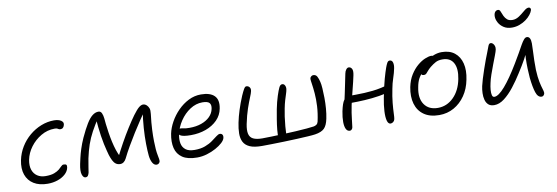

<svg xmlns="http://www.w3.org/2000/svg" viewBox="-56 -1160 4577 1577"><g transform="rotate(-10 2232.5 -371.5)"><path d="M241 9Q171 9 125 -19.5Q79 -48 61 -99.5Q43 -151 57 -220Q69 -278 99.5 -328Q130 -378 174.5 -415.5Q219 -453 272 -474Q325 -495 381 -495Q405 -495 423 -488.5Q441 -482 449.5 -471Q458 -460 454 -444Q451 -431 443 -422.5Q435 -414 422 -414Q412 -414 406.5 -417.5Q401 -421 394.5 -424Q388 -427 373 -427Q313 -427 260 -396Q207 -365 170.5 -316Q134 -267 123 -211Q114 -163 125.5 -128.5Q137 -94 165.5 -75Q194 -56 234 -56Q280 -56 307 -66.5Q334 -77 349.5 -90Q365 -103 374.5 -113.5Q384 -124 395 -124Q412 -124 417.5 -117.5Q423 -111 420 -94Q414 -64 388 -40.5Q362 -17 323.5 -4Q285 9 241 9Z M555 11Q537 11 527.5 -17.5Q518 -46 530 -105Q534 -123 541 -154.5Q548 -186 561 -226.5Q574 -267 594 -312Q626 -381 651.5 -422.5Q677 -464 701.5 -483Q726 -502 752 -502Q771 -502 779.5 -483Q788 -464 790.5 -438Q793 -412 795 -391Q799 -356 805 -317Q811 -278 819.5 -239.5Q828 -201 839.5 -166Q851 -131 866 -105L846 -98Q874 -155 907 -214.5Q940 -274 974 -328Q1008 -382 1037 -422Q1069 -465 1088 -480.5Q1107 -496 1123 -496Q1133 -496 1141.5 -491.5Q1150 -487 1156 -480Q1165 -471 1171 -455.5Q1177 -440 1173 -408Q1164 -336 1161.5 -279Q1159 -222 1160 -184Q1161 -108 1170 -65.5Q1179 -23 1177 -14Q1175 -4 1167.5 3Q1160 10 1149 10Q1128 10 1114.5 -13.5Q1101 -37 1097 -74Q1093 -113 1092 -173Q1091 -233 1096 -305.5Q1101 -378 1113 -452L1136 -457Q1111 -422 1080 -376Q1049 -330 1017.5 -279.5Q986 -229 957 -179Q928 -129 906 -84Q897 -66 884 -56.5Q871 -47 855 -47Q833 -47 818 -58.5Q803 -70 793 -90.5Q783 -111 775 -136Q771 -150 764.5 -175Q758 -200 751 -232.5Q744 -265 738.5 -302Q733 -339 729 -376.5Q725 -414 724 -449L746 -459Q707 -401 680 -351Q653 -301 635.5 -250Q618 -199 605 -138Q597 -98 593 -68Q589 -38 586 -23Q583 -10 576.5 0.5Q570 11 555 11Z M1487 10Q1408 10 1364.5 -19.5Q1321 -49 1308.5 -101Q1296 -153 1309 -220Q1319 -268 1346 -316.5Q1373 -365 1413 -405.5Q1453 -446 1502 -470.5Q1551 -495 1605 -495Q1682 -495 1717 -460Q1752 -425 1738 -354Q1728 -300 1689.5 -261Q1651 -222 1593.5 -201Q1536 -180 1468 -180Q1401 -180 1380 -194.5Q1359 -209 1362 -227Q1364 -238 1371 -243.5Q1378 -249 1392 -249Q1403 -249 1419 -245Q1435 -241 1468 -241Q1523 -241 1566.5 -256.5Q1610 -272 1637.5 -299.5Q1665 -327 1672 -363Q1679 -396 1664.5 -412.5Q1650 -429 1606 -429Q1552 -429 1503 -397Q1454 -365 1419 -313Q1384 -261 1372 -201Q1364 -161 1370.5 -128Q1377 -95 1402.5 -75Q1428 -55 1477 -55Q1528 -55 1565 -69Q1602 -83 1628 -102Q1654 -121 1672 -135Q1690 -149 1702 -149Q1716 -149 1723 -139Q1730 -129 1726 -111Q1722 -93 1700 -72.5Q1678 -52 1643.5 -33Q1609 -14 1568.5 -2Q1528 10 1487 10Z M2028 9Q1962 9 1925.5 -7.5Q1889 -24 1874 -54Q1859 -84 1859.5 -124.5Q1860 -165 1870 -213Q1880 -262 1897 -315.5Q1914 -369 1938 -426Q1953 -460 1963.5 -478Q1974 -496 1984 -496Q2001 -496 2011 -483Q2021 -470 2016 -449Q2013 -434 1999 -400.5Q1985 -367 1967 -315Q1949 -263 1934 -190Q1924 -140 1931 -109.5Q1938 -79 1965 -65.5Q1992 -52 2041 -52Q2069 -52 2115.5 -53.5Q2162 -55 2215.5 -57Q2269 -59 2321 -62Q2373 -65 2413 -68.5Q2453 -72 2472 -75Q2485 -77 2496 -84.5Q2507 -92 2511 -108Q2526 -176 2529 -235Q2532 -294 2528 -341.5Q2524 -389 2519 -420.5Q2514 -452 2514 -464Q2514 -475 2523 -483Q2532 -491 2541 -491Q2564 -491 2574 -471.5Q2584 -452 2590 -426Q2595 -407 2597.5 -371Q2600 -335 2600.5 -291Q2601 -247 2597.5 -202.5Q2594 -158 2586 -120Q2575 -65 2550.5 -41Q2526 -17 2473 -9Q2454 -6 2413 -3.5Q2372 -1 2319 1.5Q2266 4 2210.5 5.5Q2155 7 2107 8Q2059 9 2028 9ZM2198 -8Q2191 -8 2182.5 -14Q2174 -20 2172 -32Q2169 -57 2173 -98.5Q2177 -140 2184.5 -185.5Q2192 -231 2199 -268Q2211 -328 2226 -374Q2241 -420 2250 -438Q2255 -449 2261.5 -455.5Q2268 -462 2278 -462Q2288 -462 2294.5 -455Q2301 -448 2304 -436.5Q2307 -425 2304 -411Q2302 -398 2295 -377Q2288 -356 2279.5 -327.5Q2271 -299 2264 -263Q2258 -235 2252.5 -196.5Q2247 -158 2243.5 -117Q2240 -76 2239 -40Q2239 -33 2231 -25.5Q2223 -18 2213.5 -13Q2204 -8 2198 -8Z M2760 11Q2739 11 2728.5 -10Q2718 -31 2717.5 -68.5Q2717 -106 2727 -157Q2734 -190 2741.5 -212Q2749 -234 2758.5 -247Q2768 -260 2781 -266Q2791 -271 2813 -271.5Q2835 -272 2859 -272Q2932 -272 3001 -279.5Q3070 -287 3139 -309L3155 -257Q3104 -238 3044.5 -228.5Q2985 -219 2923.5 -215.5Q2862 -212 2804 -212L2753 -215Q2762 -254 2771 -297Q2780 -340 2788.5 -381.5Q2797 -423 2804 -457Q2808 -478 2818 -490.5Q2828 -503 2839 -503Q2856 -503 2865.5 -486.5Q2875 -470 2867 -432Q2863 -410 2855 -378.5Q2847 -347 2838.5 -312Q2830 -277 2822 -245.5Q2814 -214 2810 -193Q2797 -128 2792 -79Q2787 -30 2784 -13Q2782 -3 2775.5 4Q2769 11 2760 11ZM3100 11Q3080 11 3072 -18Q3064 -47 3066.5 -97Q3069 -147 3081 -208Q3100 -304 3115.5 -359.5Q3131 -415 3143 -448Q3150 -468 3158.5 -484Q3167 -500 3180 -500Q3200 -500 3206 -479.5Q3212 -459 3206 -430Q3199 -394 3185 -353Q3171 -312 3163 -268Q3150 -205 3145 -153Q3140 -101 3139 -66.5Q3138 -32 3135 -19Q3132 -5 3121.5 3Q3111 11 3100 11Z M3506 12Q3428 12 3379 -22.5Q3330 -57 3312.5 -117.5Q3295 -178 3310 -256Q3322 -314 3348.5 -356Q3375 -398 3407.5 -425.5Q3440 -453 3471.5 -466Q3503 -479 3524 -479Q3532 -479 3537 -477Q3542 -475 3544.5 -470.5Q3547 -466 3545 -458Q3541 -442 3533 -429.5Q3525 -417 3502 -405Q3462 -385 3436.5 -363Q3411 -341 3396 -312.5Q3381 -284 3374 -243Q3356 -154 3392.5 -101Q3429 -48 3505 -48Q3580 -48 3636 -103.5Q3692 -159 3710 -252Q3727 -337 3700.5 -385.5Q3674 -434 3609 -434Q3575 -434 3552.5 -422Q3530 -410 3505 -390Q3486 -374 3476 -361.5Q3466 -349 3458.5 -341.5Q3451 -334 3438 -334Q3425 -334 3420 -341Q3415 -348 3418 -363Q3422 -383 3440.5 -406Q3459 -429 3487 -449Q3515 -469 3547.5 -481.5Q3580 -494 3613 -494Q3679 -494 3720.5 -461Q3762 -428 3776.5 -370Q3791 -312 3775 -236Q3761 -162 3722.5 -106Q3684 -50 3628.5 -19Q3573 12 3506 12Z M4219 -592Q4178 -592 4150 -610.5Q4122 -629 4108 -655.5Q4094 -682 4094 -705Q4094 -729 4103.5 -742Q4113 -755 4129 -755Q4143 -755 4149 -737.5Q4155 -720 4165 -699Q4174 -680 4189.5 -666.5Q4205 -653 4234 -653Q4248 -653 4261.5 -657.5Q4275 -662 4287.5 -670Q4300 -678 4310 -686Q4332 -704 4348.5 -717Q4365 -730 4381 -730Q4389 -730 4394 -723Q4399 -716 4396 -706Q4391 -689 4375.5 -669Q4360 -649 4336 -631.5Q4312 -614 4282 -603Q4252 -592 4219 -592ZM3965 10Q3934 10 3916.5 -5.5Q3899 -21 3892 -47Q3885 -73 3886 -103Q3887 -133 3893 -161Q3898 -184 3909 -220Q3920 -256 3933.5 -295.5Q3947 -335 3960 -370Q3973 -405 3981 -424Q3994 -459 4001.5 -478Q4009 -497 4022 -497Q4032 -497 4040.5 -489Q4049 -481 4053.5 -468Q4058 -455 4055 -438Q4052 -423 4040 -391.5Q4028 -360 4013 -321Q3998 -282 3984.5 -243Q3971 -204 3965 -174Q3958 -144 3956 -117.5Q3954 -91 3958.5 -74Q3963 -57 3977 -57Q4012 -57 4066.5 -120Q4121 -183 4189 -296Q4216 -340 4236 -376Q4256 -412 4271 -438.5Q4286 -465 4298.5 -479.5Q4311 -494 4323 -494Q4340 -494 4348 -478.5Q4356 -463 4356 -436Q4356 -409 4354 -371.5Q4352 -334 4351 -293.5Q4350 -253 4351 -216Q4354 -154 4362 -115Q4370 -76 4377.5 -53.5Q4385 -31 4385 -20Q4385 -12 4381.5 -5.5Q4378 1 4372.5 5Q4367 9 4360 9Q4328 9 4313 -37Q4298 -83 4290 -160Q4287 -195 4285.5 -237Q4284 -279 4285.5 -322Q4287 -365 4290 -401L4310 -396Q4291 -357 4268.5 -315.5Q4246 -274 4206 -212Q4171 -156 4131 -105Q4091 -54 4049 -22Q4007 10 3965 10Z"/></g></svg>

Font: Shantell Sans Light
Style: Italic
Weight: 300
Italic angle: -11°
Designer: Stephen Nixon, Anya Danilova, Shantell Martin
Foundry: Arrow Type
Version: Version 1.008;[ac192a2d6]